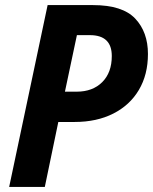

<svg xmlns="http://www.w3.org/2000/svg" viewBox="-20 -734 601 754"><path d="M16 0 167 -714H345Q461 -714 511 -661Q561 -608 561 -522Q561 -441 525.5 -381Q490 -321 425 -288Q360 -255 273 -255H209L156 0ZM281 -374Q344 -374 381.5 -411.5Q419 -449 419 -514Q419 -596 333 -596H282L235 -374Z"/></svg>

Font: Noto Sans SemiCondensed
Style: Bold Italic
Weight: 700
Width: 4
Italic angle: -12°
Designer: Monotype Design Team
Foundry: Monotype Imaging Inc.
Version: Version 2.013; ttfautohint (v1.8.4.7-5d5b)